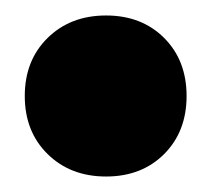

<svg xmlns="http://www.w3.org/2000/svg" viewBox="-20 -417 279 248"><path d="M221 -293Q221 -247 192 -218Q163 -189 117 -189Q71 -189 41.5 -218Q12 -247 12 -293Q12 -339 41.5 -368Q71 -397 117 -397Q163 -397 192 -368Q221 -339 221 -293Z"/></svg>

Font: #9Slide03 Montserrat ExtraBold
Style: Regular
Weight: 800
Designer: Julieta Ulanovsky
Foundry: Julieta Ulanovsky
Version: Version 6.001